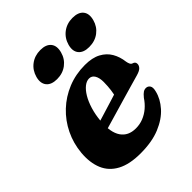

<svg xmlns="http://www.w3.org/2000/svg" viewBox="-196 -799 928 928"><g transform="rotate(-45 268.5 -335.0)"><path d="M109.2 -209.1Q109.2 -209.1 126.5 -214.4Q143.9 -219.8 171.7 -228.2Q199.6 -236.6 231.7 -246.5Q263.8 -256.4 294.6 -265.8Q325.4 -275.2 347.7 -282.4L330.5 -262.4Q335.8 -279.8 339 -303.5Q342.2 -327.2 342.6 -356.9Q342.6 -385.4 332.6 -402.3Q322.6 -419.1 304 -419.1Q287.1 -419.1 270 -405.7Q253 -392.3 238.1 -367.6Q223.3 -343 212.8 -308.8Q202.3 -274.7 198.5 -232.9Q192.5 -161.4 217.5 -124.7Q242.5 -88.1 294 -88.1Q321.3 -88.1 345.3 -97.7Q369.3 -107.3 389.7 -124.6Q410.1 -142 425.4 -165.4Q438.5 -181.4 447.4 -187Q456.3 -192.7 466.9 -192.3Q479.3 -191.9 486.7 -181.1Q494.1 -170.3 487.9 -146.5Q478.2 -105.4 445.6 -68.7Q413.1 -32.1 358 -9.3Q303 13.5 224.3 13.5Q149.6 13.5 103.3 -11.4Q57 -36.3 37.8 -82Q18.6 -127.8 23.8 -190.5Q29.1 -250.9 54.6 -303.3Q80 -355.8 121.9 -395.3Q163.8 -434.9 218.4 -457.2Q273 -479.5 336.2 -479.5Q386 -479.5 418 -462.3Q450.1 -445.2 467 -416Q483.9 -386.9 488.3 -349.9Q489.9 -339.7 493.7 -331.9Q497.6 -324 504.4 -322Q511.8 -320.1 515.8 -315.7Q519.9 -311.3 519.9 -303.2Q519.9 -292.3 511.1 -282.7Q502.4 -273.1 478.3 -266.2Q455.5 -259.8 420.1 -249.6Q384.7 -239.3 343.6 -227.4Q302.5 -215.4 261.9 -203.5Q221.4 -191.5 187.8 -181.9Q154.3 -172.3 134.1 -166.3Q113.9 -160.3 113.9 -160.3ZM192.9 -525.7Q154.5 -525.7 137.3 -546.8Q120.1 -568 129.6 -603.7Q139.6 -640.3 168 -661.6Q196.3 -682.9 234.8 -682.9Q273.7 -682.9 290.7 -661.6Q307.7 -640.3 297.7 -603.7Q288.2 -568.4 260 -547Q231.8 -525.7 192.9 -525.7ZM412.6 -525.7Q374.2 -525.7 356.9 -546.8Q339.7 -568 349.3 -603.7Q359.3 -639.9 387.6 -661.4Q416 -682.9 454.4 -682.9Q494.1 -682.9 511.1 -661.6Q528.1 -640.3 518.1 -603.7Q508.6 -568.4 480.4 -547Q452.3 -525.7 412.6 -525.7Z"/></g></svg>

Font: Fraunces Wonky
Style: Italic
Weight: 900
Italic angle: -16°
Version: Version 1.000;[b76b70a41]